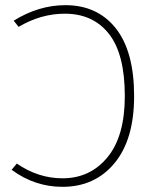

<svg xmlns="http://www.w3.org/2000/svg" viewBox="-20 -713 613 743"><path d="M233 -693Q357 -693 428 -603.5Q499 -514 499 -341Q499 -173 423 -81.5Q347 10 222 10Q114 10 25 -56L45 -80Q128 -23 222 -23Q329 -23 396 -104.5Q463 -186 463 -341Q463 -504 401.5 -582Q340 -660 231 -660Q138 -660 52 -609L33 -633Q130 -693 233 -693Z"/></svg>

Font: Fira Sans UltraLight
Style: Regular
Weight: 200
Designer: Carrois Corporate & Edenspiekermann AG
Foundry: Carrois Corporate GbR & Edenspiekermann AG
Version: Version 4.106;PS 004.106;hotconv 1.0.70;makeotf.lib2.5.58329